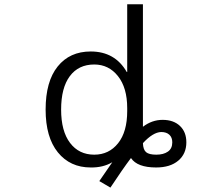

<svg xmlns="http://www.w3.org/2000/svg" viewBox="-20 -770 1040 894"><path d="M402.3 -530.3Q515.6 -530.3 570.3 -434.6H572.3V-750H645.5V-179.7Q687.5 -211.9 737.3 -211.9Q788.1 -211.9 817.9 -183.6Q847.7 -155.3 847.7 -107.4Q847.7 -53.7 810.1 -22Q772.5 9.8 707 9.8Q619.1 9.8 589.8 -34.2Q550.8 17.6 494.1 103.5L442.4 73.2Q466.8 37.1 502.9 -14.6Q460 10.7 402.3 9.8Q306.6 9.8 249.5 -60.5Q192.4 -130.9 192.4 -259.8Q192.4 -390.6 248.5 -460.4Q304.7 -530.3 402.3 -530.3ZM264.6 -259.8Q264.6 -159.2 306.2 -104.5Q347.7 -49.8 418.9 -49.8Q487.3 -49.8 529.8 -103Q572.3 -156.2 572.3 -252.9V-266.6Q572.3 -361.3 529.3 -415.5Q486.3 -469.7 418.9 -469.7Q345.7 -469.7 305.2 -415.5Q264.6 -361.3 264.6 -259.8ZM645.5 -103.5Q646.5 -73.2 660.2 -61.5Q673.8 -49.8 708 -49.8Q741.2 -49.8 761.7 -64Q782.2 -78.1 782.2 -107.4Q782.2 -129.9 768.6 -142.6Q754.9 -155.3 730.5 -155.3Q692.4 -154.3 645.5 -103.5Z"/></svg>

Font: GenEi Gothic M SemiLight
Style: Regular
Weight: 350
Designer: o_tamon (Modified); [Source Han Sans]
Ryoko NISHIZUKA  (kana & ideographs); Paul D. Hunt (Latin, Greek & Cyrillic); Wenl
Version: Version 1.1a;Original Version 1.004